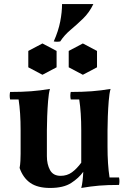

<svg xmlns="http://www.w3.org/2000/svg" viewBox="-20 -915 639 950"><path d="M382 -110 392 -65Q370 -34 332 -9.5Q294 15 228 15Q166 15 130 -10Q94 -35 77 -84Q80 -99 81 -119Q82 -139 82 -154V-270Q82 -359 72 -423H30Q26 -442 30 -460Q88 -460 134 -463.5Q180 -467 227 -475Q221 -453 218 -416Q215 -379 213.5 -339.5Q212 -300 212 -270V-142Q212 -102 227.5 -73.5Q243 -45 280 -45Q312 -45 336 -62.5Q360 -80 382 -110ZM569 -37Q573 -19 569 0Q511 0 470 3.5Q429 7 382 15Q386 2 388.5 -20.5Q391 -43 392 -65L382 -110V-270Q382 -359 372 -423H330Q326 -442 330 -460Q388 -460 434 -463.5Q480 -467 527 -475Q521 -453 518 -416Q515 -379 513.5 -339.5Q512 -300 512 -270V-190Q512 -101 522 -37ZM190 -700 260 -663V-582L190 -545L120 -582V-663ZM390 -700 460 -663V-582L390 -545L320 -582V-663ZM442 -895Q422 -853 391 -823Q360 -793 329 -767Q298 -741 278 -710Q262 -707 246 -710Q269 -762 278 -808.5Q287 -855 287 -895Z"/></svg>

Font: Poltawski Nowy
Style: Bold
Weight: 700
Designer: Adam Pótawski, Mateusz Machalski, Borys Kosmynka, Ania Wieluska
Foundry: Capitalics.wtf
Version: Version 1.001;gftools[0.9.25]